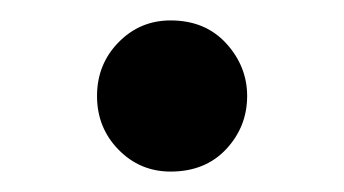

<svg xmlns="http://www.w3.org/2000/svg" viewBox="-20 -156 337 188"><path d="M75 -62Q75 -93 96 -114.5Q117 -136 147 -136Q181 -136 201.5 -113.5Q222 -91 222 -62Q222 -32 201.5 -10Q181 12 147 12Q117 12 96 -9.5Q75 -31 75 -62Z"/></svg>

Font: Tiro Telugu
Style: Regular
Weight: 400
Designer: Telugu: John Hudson & Fiona Ross. Latin: John Hudson.
Foundry: Tiro Typeworks Ltd.
Version: Version 1.52